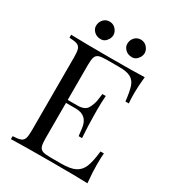

<svg xmlns="http://www.w3.org/2000/svg" viewBox="-209 -1008 1026 1128"><g transform="rotate(30 304.5 -444.0)"><path d="M561 0Q493.2 -2.9 316.4 -2.9Q139.6 -2.9 42 0V-20Q78.1 -21.5 94.7 -27.8Q111.3 -34.2 117.2 -51.3Q123 -68.4 123 -106V-602.1Q123 -639.6 117.2 -656.7Q111.3 -673.8 94.7 -680.2Q78.1 -686.5 42 -688V-708Q140.1 -705.1 309.6 -705.1Q479 -705.1 541 -708Q534.2 -642.6 534.2 -596.7Q534.2 -550.8 537.1 -527.8H514.2Q506.8 -592.8 496.1 -624.5Q485.4 -656.2 459 -670.9Q432.6 -685.5 379.9 -685.1H296.9Q260.7 -685.1 244.1 -679.2Q227.5 -672.9 221.7 -656.2Q215.8 -639.6 215.8 -602.1V-366.2H282.2Q332.5 -366.2 349.1 -396.5Q365.7 -426.8 369.6 -457.5Q373.5 -488.8 375 -498H397.9Q394.5 -448.7 394.5 -403.8L395 -356Q395 -305.2 400.9 -213.9H377.9Q377 -220.7 372.1 -262.2Q362.8 -346.2 282.2 -346.2H215.8V-106Q215.8 -68.4 221.7 -51.8Q227.5 -35.2 244.1 -28.8Q260.7 -22.9 296.9 -22.9H370.1Q432.6 -22.9 464.8 -39.6Q497.1 -56.2 511.7 -92.8Q526.4 -129.4 534.2 -200.2H557.1Q554.2 -172.9 554.2 -122.1Q554.2 -71.3 561 0ZM470.2 -830.1Q469.7 -814.5 461.9 -800.8Q444.3 -771.5 416.5 -772Q388.2 -772 371.1 -789.1Q354 -806.2 354 -825.7Q354 -844.7 361.8 -858.4Q378.9 -887.7 411.6 -888.2Q444.3 -887.7 461.9 -858.4Q469.7 -845.7 470.2 -830.1ZM258.3 -830.1Q257.8 -814.5 250 -800.8Q232.4 -771.5 204.6 -772Q176.3 -772 159.2 -789.1Q142.1 -806.2 142.1 -825.7Q142.1 -844.7 149.9 -858.4Q167 -887.7 199.7 -888.2Q232.4 -887.7 250 -858.4Q257.8 -845.7 258.3 -830.1Z"/></g></svg>

Font: PlayfairDisplay-Regular
Style: Regular
Weight: 400
Designer: Claus Eggers Sørensen
Foundry: Claus Eggers Sørensen
Version: Version 1.002;PS 001.002;hotconv 1.0.70;makeotf.lib2.5.58329